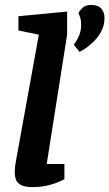

<svg xmlns="http://www.w3.org/2000/svg" viewBox="-20 -754 445 781"><path d="M280 -572Q280 -572 287.5 -582.5Q295 -593 302.5 -611.5Q310 -630 310 -653Q310 -674 304.5 -687.5Q299 -701 299 -701Q306 -714 318 -724Q330 -734 350 -734Q380 -734 392.5 -718.5Q405 -703 405 -681Q405 -648 389.5 -622Q374 -596 354.5 -578.5Q335 -561 319.5 -552Q304 -543 304 -543ZM138 -613 55 -630V-688L253 -707V-613L170 -87H242V-25Q242 -25 225.5 -17Q209 -9 180 -1Q151 7 113 7Q80 7 64.5 -2Q49 -11 44.5 -24.5Q40 -38 40 -51Q40 -70 42.5 -85Q45 -100 47 -111Z"/></svg>

Font: Faustina VF Beta
Style: Italic
Weight: 400
Italic angle: -8°
Designer: Alfonso Garcia
Foundry: Omnibus-Type
Version: Version 1.006